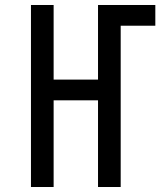

<svg xmlns="http://www.w3.org/2000/svg" viewBox="-20 -749 642 769"><path d="M104 0H194.8V-347.2H372.6V0H463.4V-646H602.1V-729H372.6V-430.2H194.8V-729H104Z"/></svg>

Font: Hack
Style: Regular
Weight: 400
Monospace: yes
Designer: Christopher Simpkins
Foundry: Christopher Simpkins
Version: Version 2.010